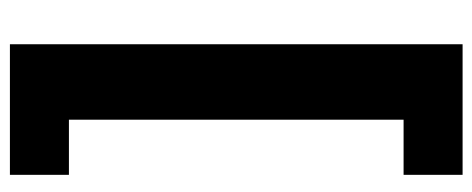

<svg xmlns="http://www.w3.org/2000/svg" viewBox="-310 -472 976 397"><g transform="rotate(-90 178.5 -274.0)"><path d="M15 194V72H129V-620H15V-742H285V194Z"/></g></svg>

Font: Chess Sans
Style: Bold
Weight: 700
Designer: Wolf Bōese
Foundry: Wolf Bōese
Version: Version 7.223